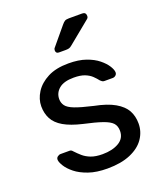

<svg xmlns="http://www.w3.org/2000/svg" viewBox="-137 -823 785 924"><g transform="rotate(-20 255.0 -361.5)"><path d="M254 10Q198 10 158 -4Q118 -18 93 -38Q68 -58 55.5 -78Q43 -98 42 -110Q41 -121 49 -127Q57 -133 65 -133H110Q115 -133 118.5 -131.5Q122 -130 128 -123Q141 -109 157 -95Q173 -81 196.5 -72Q220 -63 255 -63Q306 -63 339 -82.5Q372 -102 372 -140Q372 -165 358.5 -180Q345 -195 310.5 -207Q276 -219 216 -232Q156 -246 121 -266.5Q86 -287 71 -315.5Q56 -344 56 -380Q56 -417 78 -451.5Q100 -486 142.5 -508Q185 -530 249 -530Q301 -530 338 -517Q375 -504 399 -484.5Q423 -465 435 -446Q447 -427 448 -414Q449 -404 442 -397.5Q435 -391 426 -391H384Q377 -391 372.5 -394Q368 -397 364 -401Q354 -414 340.5 -427Q327 -440 305.5 -448.5Q284 -457 249 -457Q199 -457 174 -436Q149 -415 149 -383Q149 -364 160 -349Q171 -334 202 -322Q233 -310 294 -296Q360 -283 398 -261Q436 -239 452 -210Q468 -181 468 -143Q468 -101 444 -66Q420 -31 372 -10.5Q324 10 254 10ZM225 -595Q209 -595 209 -611Q209 -619 214 -624L289 -714Q298 -725 305 -729Q312 -733 326 -733H394Q413 -733 413 -713Q413 -706 408 -701L292 -606Q284 -599 277 -597Q270 -595 259 -595Z"/></g></svg>

Font: RubikRegular
Style: Regular
Weight: 400
Designer: Hubert and Fischer
Foundry: Hubert and Fischer
Version: Version 2.300;gftools[0.9.30]